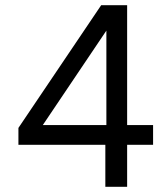

<svg xmlns="http://www.w3.org/2000/svg" viewBox="-20 -720 640 740"><path d="M386 0V-162H51V-227L370 -700H470V-238H570V-162H470V0ZM145 -238H390V-602Z"/></svg>

Font: DM Mono
Style: Regular
Weight: 400
Designer: Colophon Foundry
Foundry: Colophon Foundry
Version: Version 1.000; ttfautohint (v1.8.2.53-6de2)